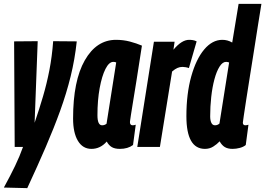

<svg xmlns="http://www.w3.org/2000/svg" viewBox="-34 -760 1372 993"><path d="M241 -547 363 -546Q353 -453 331.5 -365.5Q310 -278 277.5 -188Q245 -98 202.5 0.5Q160 99 107 213L-14 210Q20 148 44 98Q68 48 85 0H42L39 -546L161 -547L145 -125Q169 -195 188.5 -261.5Q208 -328 221.5 -397.5Q235 -467 241 -547Z M586 10Q560 10 544.5 1Q529 -8 518 -28Q485 10 439 10Q394 10 369 -31.5Q344 -73 344 -147Q344 -342 404.5 -448Q465 -554 566 -554Q604 -554 638 -545Q672 -536 700 -524Q683 -413 671.5 -341Q660 -269 653 -227Q646 -185 643 -164.5Q640 -144 639 -137Q638 -130 638 -129Q638 -112 652 -112Q660 -112 668 -115L654 -10Q627 10 586 10ZM517 -120 567 -437Q561 -440 552 -440Q530 -440 511.5 -403.5Q493 -367 481.5 -304.5Q470 -242 470 -164Q470 -112 494 -112Q507 -112 517 -120Z M869 -544 863 -503Q885 -529 905 -541.5Q925 -554 944 -554Q954 -554 963.5 -552.5Q973 -551 983 -546L943 -408Q935 -411 925.5 -412.5Q916 -414 910 -414Q896 -414 883.5 -408.5Q871 -403 856 -390L793 0H676L762 -544Z M1169 10Q1144 10 1128.5 0.5Q1113 -9 1102 -29Q1088 -14 1069 -2Q1050 10 1026 10Q930 10 930 -159Q930 -275 955 -364.5Q980 -454 1022 -504Q1064 -554 1116 -554Q1143 -554 1167 -540L1200 -740H1318Q1310 -691 1300 -628Q1290 -565 1279.5 -497.5Q1269 -430 1258.5 -365.5Q1248 -301 1240 -248Q1232 -195 1227 -162.5Q1222 -130 1222 -126Q1222 -112 1235 -112Q1242 -112 1251 -115L1237 -10Q1225 0 1206 5Q1187 10 1169 10ZM1078 -112Q1091 -112 1101 -121L1151 -437Q1142 -440 1135 -440Q1117 -440 1101.5 -415.5Q1086 -391 1075 -350Q1064 -309 1058.5 -259Q1053 -209 1053 -158Q1053 -138 1059 -125Q1065 -112 1078 -112Z"/></svg>

Font: Georama ExtraCondensed
Style: Bold Italic
Weight: 700
Width: 2
Italic angle: -9°
Designer: Jean-Baptiste Levee
Foundry: Production Type
Version: Version 1.000